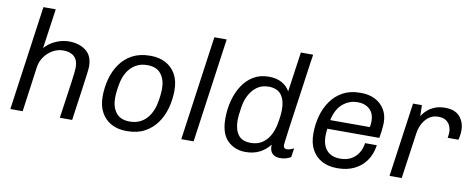

<svg xmlns="http://www.w3.org/2000/svg" viewBox="-63 -1006 3220 1303"><g transform="rotate(10 1547.0 -355.0)"><path d="M46 0 147 -720H232L193 -446Q215 -471 242.5 -487.5Q270 -504 300 -512.5Q330 -521 360 -521Q429 -521 475.5 -486Q522 -451 522 -376Q522 -363 517 -323Q512 -283 501 -205.5Q490 -128 472 0H387Q399 -84 408 -146.5Q417 -209 423 -252Q429 -295 431.5 -320Q434 -345 434 -354Q434 -405 407 -429.5Q380 -454 331 -454Q294 -454 260 -435Q226 -416 203 -384Q180 -352 174 -312L131 0Z M845 10Q788 10 743.5 -13.5Q699 -37 673.5 -82.5Q648 -128 648 -193Q648 -256 664 -315Q680 -374 713 -420.5Q746 -467 797 -494Q848 -521 917 -521H924Q981 -521 1025.5 -497.5Q1070 -474 1095.5 -429Q1121 -384 1121 -318Q1121 -255 1105 -196Q1089 -137 1056 -91Q1023 -45 972.5 -17.5Q922 10 852 10ZM858 -57Q903 -57 937 -76.5Q971 -96 993 -131.5Q1015 -167 1024 -211Q1030 -240 1033 -266.5Q1036 -293 1036 -314Q1036 -376 1005.5 -415.5Q975 -455 911 -455Q865 -455 831 -435Q797 -415 775.5 -380.5Q754 -346 745 -301Q739 -271 736 -244.5Q733 -218 733 -197Q733 -135 763.5 -96Q794 -57 858 -57Z M1224 0 1325 -720H1410L1309 0Z M1668 10Q1593 10 1543.5 -38.5Q1494 -87 1494 -191Q1494 -253 1509 -312Q1524 -371 1554.5 -418.5Q1585 -466 1630.5 -493.5Q1676 -521 1737 -521Q1791 -521 1828 -499.5Q1865 -478 1882 -445L1921 -720H2006Q2003 -703 1997 -661.5Q1991 -620 1983 -562.5Q1975 -505 1966 -441Q1957 -377 1948 -315Q1939 -253 1932 -201.5Q1925 -150 1921 -118Q1917 -86 1917 -83Q1917 -69 1923.5 -63Q1930 -57 1940 -57Q1951 -57 1965 -61.5Q1979 -66 1989 -72L1980 -10Q1967 -2 1948 4Q1929 10 1907 10Q1882 10 1865 0.5Q1848 -9 1840.5 -27Q1833 -45 1835 -70Q1804 -31 1762.5 -10.5Q1721 10 1668 10ZM1692 -57Q1736 -57 1768 -77Q1800 -97 1820.5 -132.5Q1841 -168 1850 -214Q1857 -251 1859.5 -274.5Q1862 -298 1862 -317Q1862 -380 1834.5 -417Q1807 -454 1747 -454Q1699 -454 1666 -429.5Q1633 -405 1613 -365.5Q1593 -326 1587 -279Q1582 -247 1580 -228Q1578 -209 1578 -193Q1578 -131 1604.5 -94Q1631 -57 1692 -57Z M2297 10Q2238 10 2193.5 -14Q2149 -38 2124.5 -83Q2100 -128 2100 -193Q2100 -257 2116 -315.5Q2132 -374 2165 -420.5Q2198 -467 2247.5 -494Q2297 -521 2365 -521H2373Q2426 -521 2467.5 -500.5Q2509 -480 2533.5 -441Q2558 -402 2558 -347Q2558 -338 2556.5 -320.5Q2555 -303 2552.5 -282Q2550 -261 2546 -242H2188Q2186 -228 2185 -215Q2184 -202 2184 -193Q2184 -127 2216.5 -92Q2249 -57 2308 -57Q2351 -57 2382.5 -74Q2414 -91 2433 -121.5Q2452 -152 2457 -190H2538Q2529 -126 2496.5 -81Q2464 -36 2414.5 -13Q2365 10 2304 10ZM2197 -303H2470Q2473 -319 2473.5 -328Q2474 -337 2474 -344Q2474 -398 2442.5 -426.5Q2411 -455 2360 -455Q2302 -455 2257.5 -417Q2213 -379 2197 -303Z M2659 0 2731 -511H2792L2794 -435Q2795 -437 2804.5 -450.5Q2814 -464 2833 -480.5Q2852 -497 2881.5 -509Q2911 -521 2952 -521Q3020 -521 3053 -482.5Q3086 -444 3086 -388Q3086 -370 3082.5 -349Q3079 -328 3077 -323H3003Q3005 -337 3006 -346.5Q3007 -356 3007 -362Q3007 -383 2998.5 -404Q2990 -425 2970.5 -439Q2951 -453 2916 -453Q2885 -453 2862.5 -440Q2840 -427 2824 -406Q2808 -385 2799.5 -362Q2791 -339 2788 -317L2743 0Z"/></g></svg>

Font: Chivo Medium Light
Style: Italic
Weight: 300
Italic angle: -8.05°
Version: Version 2.002